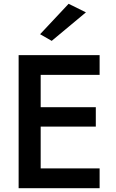

<svg xmlns="http://www.w3.org/2000/svg" viewBox="-20 -990 611 1010"><path d="M432 -925 252 -775 191 -810 341 -970ZM78 -700H504V-596H194V-426H484V-324H194V-104H504V0H78Z"/></svg>

Font: Jost* Medium
Style: Regular
Weight: 500
Version: Version 3.7